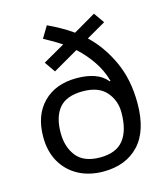

<svg xmlns="http://www.w3.org/2000/svg" viewBox="-114 -855 834 954"><g transform="rotate(-15 302.5 -377.5)"><path d="M216 -765Q248 -750 280.5 -732Q313 -714 342 -693L457 -760L495 -706L396 -649Q464 -585 507.5 -491Q551 -397 551 -275Q551 -133 484 -61.5Q417 10 301 10Q229 10 173.5 -19.5Q118 -49 86.5 -103.5Q55 -158 55 -233Q55 -345 118.5 -409Q182 -473 290 -473Q343 -473 382.5 -459Q422 -445 446 -415L450 -417Q434 -474 401 -522Q368 -570 326 -608L196 -533L158 -588L270 -652Q249 -666 226 -679.5Q203 -693 180 -705ZM303 -402Q219 -402 181.5 -357.5Q144 -313 144 -230Q144 -157 182 -109.5Q220 -62 303 -62Q386 -62 424 -110.5Q462 -159 462 -251Q462 -313 423 -357.5Q384 -402 303 -402Z"/></g></svg>

Font: Noto Sans Vai
Style: Regular
Weight: 400
Designer: Monotype Design Team
Foundry: Monotype Imaging Inc.
Version: Version 2.001; ttfautohint (v1.8.4.7-5d5b)